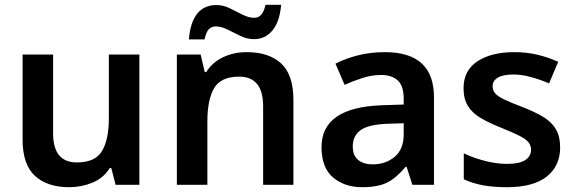

<svg xmlns="http://www.w3.org/2000/svg" viewBox="-20 -769 2394 799"><path d="M560 -542V0H461L443 -70H437Q411 -28 365 -9Q319 10 268 10Q177 10 125.5 -37Q74 -84 74 -188V-542H201V-214Q201 -93 300 -93Q376 -93 404.5 -140.5Q433 -188 433 -278V-542Z M1007 -552Q1099 -552 1150 -505Q1201 -458 1201 -353V0H1075V-327Q1075 -450 975 -450Q899 -450 871 -402Q843 -354 843 -264V0H716V-542H815L832 -469H838Q864 -510 908.5 -531Q953 -552 1007 -552ZM766 -605Q778 -748 881 -748Q909 -748 936.5 -734.5Q964 -721 989.5 -708Q1015 -695 1038 -695Q1055 -695 1066.5 -707Q1078 -719 1085 -749H1150Q1144 -679 1114 -642.5Q1084 -606 1037 -606Q1008 -606 980.5 -619.5Q953 -633 927 -646Q901 -659 878 -659Q860 -659 849 -647.5Q838 -636 831 -605Z M1582 -552Q1786 -552 1786 -364V0H1696L1672 -75H1668Q1632 -31 1593.5 -10.5Q1555 10 1487 10Q1414 10 1366 -30.5Q1318 -71 1318 -157Q1318 -322 1569 -331L1660 -334V-357Q1660 -412 1635 -434.5Q1610 -457 1566 -457Q1527 -457 1488.5 -444.5Q1450 -432 1414 -416L1376 -504Q1416 -525 1468.5 -538.5Q1521 -552 1582 -552ZM1594 -254Q1512 -251 1480 -227Q1448 -203 1448 -160Q1448 -121 1471 -103Q1494 -85 1530 -85Q1585 -85 1622.5 -116.5Q1660 -148 1660 -210V-256Z M2311 -156Q2311 -78 2255 -34Q2199 10 2090 10Q2032 10 1989.5 2Q1947 -6 1910 -23V-131Q1949 -112 1998 -99.5Q2047 -87 2088 -87Q2142 -87 2166 -103Q2190 -119 2190 -146Q2190 -163 2179.5 -176.5Q2169 -190 2141.5 -204Q2114 -218 2064 -238Q2014 -258 1979.5 -278.5Q1945 -299 1927 -328.5Q1909 -358 1909 -402Q1909 -476 1967 -514Q2025 -552 2120 -552Q2171 -552 2215.5 -541.5Q2260 -531 2303 -512L2265 -422Q2228 -438 2189 -448.5Q2150 -459 2117 -459Q2074 -459 2052 -446Q2030 -433 2030 -410Q2030 -392 2041.5 -379.5Q2053 -367 2080.5 -354Q2108 -341 2158 -322Q2207 -303 2241.5 -282Q2276 -261 2293.5 -231Q2311 -201 2311 -156Z"/></svg>

Font: Noto Sans Cherokee SemiBold
Style: Regular
Weight: 600
Designer: Monotype Design Team
Foundry: Monotype Imaging Inc.
Version: Version 2.001; ttfautohint (v1.8.4.7-5d5b)